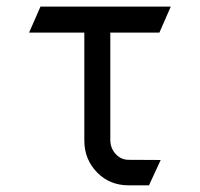

<svg xmlns="http://www.w3.org/2000/svg" viewBox="-20 -557 602 577"><path d="M493.2 -537.1 459 -459H311.5V-135.3Q312 -110.8 328.1 -93.8Q343.3 -77.1 366 -76.7Q388.7 -76.2 462.9 -76.2L427.7 0H367.2Q310.1 0 272.5 -38.1Q233.4 -77.6 233.4 -134.8V-135.3V-459H67.4L101.6 -537.1Z"/></svg>

Font: NovaMono
Style: Regular
Weight: 400
Monospace: yes
Version: Version 1.2